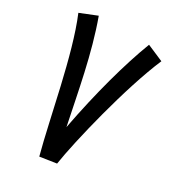

<svg xmlns="http://www.w3.org/2000/svg" viewBox="-170 -775 782 873"><g transform="rotate(30 220.5 -339.0)"><path d="M175 6 261 -7C280 -133 360 -463 439 -647L353 -684C303 -554 253 -372 215 -172C180 -339 149 -519 89 -684L2 -649C77 -471 127 -172 175 6Z"/></g></svg>

Font: Noto Sans Arabic ExtCond Med
Style: Regular
Weight: 500
Width: 2
Designer: Monotype Design Team, Nadine Chahine, Nizar Qandah and Khaled Hosny
Foundry: Monotype Imaging Inc.
Version: Version 2.012